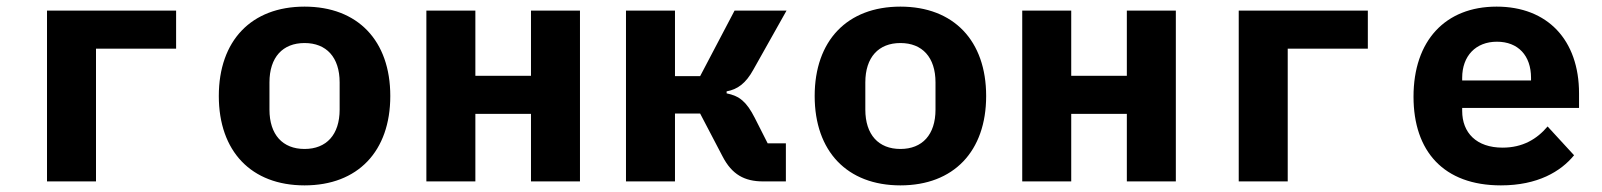

<svg xmlns="http://www.w3.org/2000/svg" viewBox="-20 -548 4840 580"><path d="M122 0H270V-401H512V-516H122Z M900 12C1061 12 1159 -91 1159 -258C1159 -425 1061 -528 900 -528C739 -528 641 -425 641 -258C641 -91 739 12 900 12ZM900 -98C834 -98 794 -141 794 -217V-299C794 -375 834 -418 900 -418C966 -418 1006 -375 1006 -299V-217C1006 -141 966 -98 900 -98Z M1268 0H1416V-204H1584V0H1732V-516H1584V-319H1416V-516H1268Z M1871 0H2019V-205H2095L2163 -75C2191 -21 2229 0 2285 0H2354V-115H2299L2260 -192C2235 -241 2214 -258 2175 -266V-272C2208 -278 2233 -296 2256 -338L2356 -516H2199L2095 -318H2019V-516H1871Z M2700 12C2861 12 2959 -91 2959 -258C2959 -425 2861 -528 2700 -528C2539 -528 2441 -425 2441 -258C2441 -91 2539 12 2700 12ZM2700 -98C2634 -98 2594 -141 2594 -217V-299C2594 -375 2634 -418 2700 -418C2766 -418 2806 -375 2806 -299V-217C2806 -141 2766 -98 2700 -98Z M3068 0H3216V-204H3384V0H3532V-516H3384V-319H3216V-516H3068Z M3722 0H3870V-401H4112V-516H3722Z M4514 12C4625 12 4695 -30 4735 -79L4655 -166C4623 -128 4580 -102 4519 -102C4440 -102 4397 -147 4397 -213V-222H4750V-266C4750 -427 4655 -528 4501 -528C4346 -528 4250 -425 4250 -256C4250 -91 4341 12 4514 12ZM4502 -422C4566 -422 4605 -380 4605 -313V-305H4397V-313C4397 -379 4438 -422 4502 -422Z"/></svg>

Font: IBM Plex Mono
Style: Bold
Weight: 700
Monospace: yes
Designer: Mike Abbink, Paul van der Laan, Pieter van Rosmalen
Foundry: Bold Monday
Version: Version 2.004